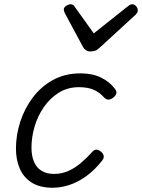

<svg xmlns="http://www.w3.org/2000/svg" viewBox="-20 -864 668 903"><path d="M227 19Q168 19 129.5 -5Q91 -29 73 -71Q55 -113 55 -165Q55 -228 75 -290.5Q95 -353 134 -405Q173 -457 229.5 -488Q286 -519 359 -519Q414 -519 454.5 -499.5Q495 -480 520 -447Q530 -434 527 -424Q524 -414 513 -405Q501 -396 490.5 -395.5Q480 -395 469 -406Q450 -428 422.5 -441Q395 -454 351 -454Q298 -454 256.5 -428Q215 -402 186 -360Q157 -318 142.5 -268Q128 -218 128 -169Q128 -132 139.5 -104Q151 -76 175 -61Q199 -46 235 -46Q270 -46 301.5 -60Q333 -74 361 -98Q389 -122 415 -151Q426 -163 438 -159.5Q450 -156 458 -148Q467 -139 468 -129Q469 -119 459 -107Q424 -63 385 -35Q346 -7 306 6Q266 19 227 19ZM602 -844Q612 -844 620 -835Q628 -826 628 -816Q628 -808 625 -803.5Q622 -799 618 -795L449 -640Q438 -629 427.5 -625.5Q417 -622 404 -622Q394 -622 385.5 -627Q377 -632 371 -642L286 -800Q283 -806 281.5 -811Q280 -816 280 -819Q280 -830 292 -837Q304 -844 311 -844Q320 -844 325 -840Q330 -836 333 -830L421 -707L577 -831Q584 -836 589 -840Q594 -844 602 -844Z"/></svg>

Font: Playwrite US Trad Light
Style: Regular
Weight: 300
Designer: Veronika Burian, José Scaglione
Foundry: TypeTogether
Version: Version 1.003